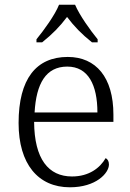

<svg xmlns="http://www.w3.org/2000/svg" viewBox="-20 -786 554 816"><path d="M135 -619V-606H159C203 -641 235 -674 265 -714C295 -674 327 -641 371 -606H395V-619C364 -657 318 -721 299 -766H231C213 -721 166 -657 135 -619ZM277 10C388 10 443 -50 443 -87C443 -101 437 -110 429 -114C405 -72 358 -36 286 -36C186 -36 126 -110 125 -268H462V-299C462 -457 388 -544 268 -544C134 -544 59 -451 59 -263C59 -89 142 10 277 10ZM394 -308H127C134 -431 175 -503 266 -503C355 -503 394 -425 394 -308Z"/></svg>

Font: Noto Serif Telugu Light
Style: Regular
Weight: 300
Designer: Jelle Bosma - Monotype Design Team
Foundry: Monotype Imaging Inc.
Version: Version 2.005